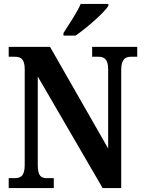

<svg xmlns="http://www.w3.org/2000/svg" viewBox="-20 -951 727 971"><path d="M301 -784V-771H362C419 -810 506 -886 528 -921V-931H388C369 -886 328 -827 301 -784ZM24 0H252V-50H220C189 -50 171 -58 171 -117V-564L499 0H593V-597C593 -652 614 -664 643 -664H674V-714H446V-664H478C505 -664 527 -653 527 -601V-200L233 -714H24V-664H55C82 -664 105 -656 105 -601V-117C105 -58 83 -50 51 -50H24Z"/></svg>

Font: Noto Serif Tamil Condensed
Style: Bold
Weight: 700
Width: 3
Designer: Indian Type Foundry, Tom Grace, and the Monotype Design Team
Foundry: Monotype Imaging Inc.
Version: Version 2.004